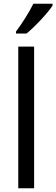

<svg xmlns="http://www.w3.org/2000/svg" viewBox="-20 -1010 302 1030"><path d="M262 -980V-990H159C137 -945 99 -885 66 -841V-830H122C167 -866 237 -941 262 -980ZM163 0V-760H78V0Z"/></svg>

Font: Noto Sans Gujarati UI SemiCondensed
Style: Regular
Weight: 400
Width: 4
Designer: Jelle Bosma - Monotype Design Team, Universal Thirst
Foundry: Monotype Imaging Inc.
Version: Version 2.106